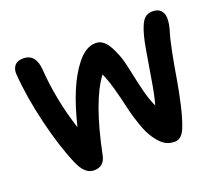

<svg xmlns="http://www.w3.org/2000/svg" viewBox="-120 -930 1222 1067"><g transform="rotate(-20 491.0 -396.0)"><path d="M744.1 -34.2Q710.9 -34.2 686 -49.3Q661.1 -64.5 632.8 -105Q608.9 -138.7 588.9 -197.3Q568.8 -255.9 556.9 -310.1Q544.9 -364.3 527.6 -426Q510.3 -487.8 493.2 -522.9Q401.4 -401.4 339.8 -98.1Q326.7 -38.1 268.1 -38.1Q213.9 -38.1 180.2 -116.2Q130.9 -230.5 92.3 -391.1Q53.7 -551.8 43.9 -689.9Q42.5 -719.7 58.3 -738.8Q74.2 -757.8 108.9 -757.8Q147.9 -757.8 167.7 -731.7Q187.5 -705.6 189.9 -660.2Q202.6 -479.5 262.2 -294.9Q317.4 -523.9 403.8 -631.8Q456.5 -700.2 516.1 -700.2Q547.9 -700.2 571.5 -674.8Q595.2 -649.4 619.1 -587.9Q632.3 -554.7 645.3 -491.7Q658.2 -428.7 673.6 -366.2Q689 -303.7 710 -261.2Q725.6 -316.4 740.2 -407.5Q754.9 -498.5 768.8 -577.1Q782.7 -655.8 799.8 -696.8Q813 -730.5 830.3 -744.1Q847.7 -757.8 875 -757.8Q905.8 -757.8 922.1 -740Q938.5 -722.2 938.7 -693.6Q939 -665 929.2 -629.9Q914.1 -582.5 898.9 -505.1Q883.8 -427.7 872.8 -360.1Q861.8 -292.5 844.2 -215.3Q826.7 -138.2 806.2 -87.9Q784.2 -34.2 744.1 -34.2Z"/></g></svg>

Font: Shantell Sans Bouncy
Style: Regular
Weight: 600
Designer: Stephen Nixon, Anya Danilova, Shantell Martin
Foundry: Arrow Type
Version: Version 1.006;[9816181b4]